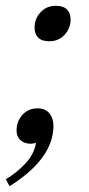

<svg xmlns="http://www.w3.org/2000/svg" viewBox="-35 -481 306 661"><path d="M84 -386Q84 -416 104.5 -438.5Q125 -461 157 -461Q183 -461 195.5 -448.5Q208 -436 208 -414Q208 -384 187.5 -361.5Q167 -339 135 -339Q109 -339 96.5 -351.5Q84 -364 84 -386ZM-15 136Q21 115 51.5 83Q82 51 89 11L73 14Q49 14 35.5 1.5Q22 -11 22 -32Q22 -63 42 -85.5Q62 -108 95 -108Q121 -108 135 -91Q149 -74 149 -48Q149 65 -2 160Z"/></svg>

Font: Philosopher
Style: Bold Italic
Weight: 700
Italic angle: -10°
Designer: Jovanny Lemonad
Foundry: Jovanny Lemonad
Version: Version 2.000